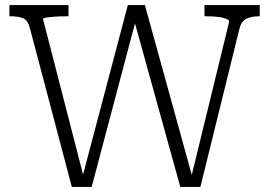

<svg xmlns="http://www.w3.org/2000/svg" viewBox="-20 -730 1057 754"><path d="M17 -710H249V-666H234Q213 -666 193.5 -664.5Q174 -663 161.5 -661Q149 -659 149 -655L312 -22L300 -21L482 -710H549L739 -22H728L880 -645Q880 -652 868 -656.5Q856 -661 837 -663.5Q818 -666 796 -666H783V-710H1000V-666H995Q967 -666 947 -656Q927 -646 920 -616L767 4H688L503 -664L518 -668L340 4H262L97 -621Q89 -651 70.5 -658.5Q52 -666 23 -666H17Z"/></svg>

Font: Roboto Serif ExtraLight
Style: Regular
Weight: 250
Version: Version 1.007